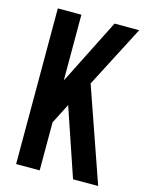

<svg xmlns="http://www.w3.org/2000/svg" viewBox="-108 -767 638 834"><g transform="rotate(15 211.0 -350.0)"><path d="M269 -422 416 0H303L199 -306L153 -216V0H47V-700H153V-408H155L302 -700H413Z"/></g></svg>

Font: Bebas Kai
Style: Regular
Weight: 400
Designer: Ryoichi Tsunekawa
Foundry: Dharma Type
Version: Version 1.001;PS 001.001;hotconv 1.0.70;makeotf.lib2.5.58329